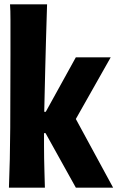

<svg xmlns="http://www.w3.org/2000/svg" viewBox="-20 -861 539 881"><path d="M488 -598 328 -315 499 0H328L189 -250H182Q182 -221 182 -192.5Q182 -164 182.5 -134Q183 -104 184 -71Q185 -38 186 0H21Q26 -123 27 -275.5Q28 -428 28 -610Q28 -671 28 -709Q28 -747 28 -771Q28 -795 27.5 -810Q27 -825 26 -841H196Q193 -749 191 -675.5Q189 -602 187.5 -542.5Q186 -483 185 -435.5Q184 -388 183 -348H190L328 -598Z"/></svg>

Font: Ranchers
Style: Regular
Weight: 400
Designer: Pablo Impallari, Brenda Gallo
Foundry: Pablo Impallari, Brenda Gallo
Version: Version 1.000; ttfautohint (v0.8) -G 200 -r 50